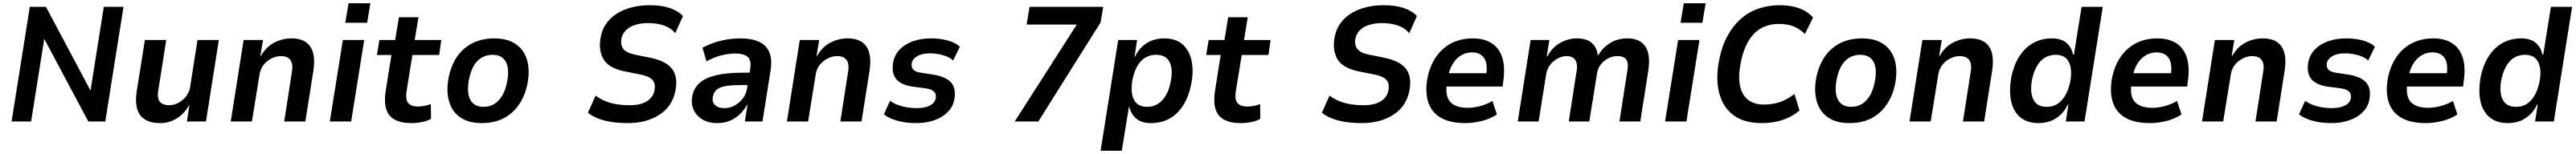

<svg xmlns="http://www.w3.org/2000/svg" viewBox="-20 -747 15808 947"><path d="M51 0 163 -705H262L537 -187H535L617 -705H738L626 0H522L250 -511H252L171 0Z M962 10Q906 10 870 -12Q834 -34 821.5 -78.5Q809 -123 819 -185L869 -501H1000L952 -195Q946 -164 951 -142.5Q956 -121 973.5 -110.5Q991 -100 1018 -100Q1048 -100 1075.5 -115Q1103 -130 1122.5 -155Q1142 -180 1146 -208L1192 -501H1323L1244 0H1127L1142 -99H1140Q1109 -45 1062.5 -17.5Q1016 10 962 10Z M1396 0 1475 -501H1594L1578 -403H1581Q1613 -459 1663 -485Q1713 -511 1768 -511Q1824 -511 1857 -488Q1890 -465 1901.5 -421Q1913 -377 1903 -312L1854 0H1724L1771 -303Q1777 -337 1771.5 -358Q1766 -379 1749.5 -390.5Q1733 -402 1704 -402Q1674 -402 1645 -387Q1616 -372 1597 -347.5Q1578 -323 1573 -291L1526 0Z M2099 -607 2119 -727H2253L2233 -607ZM2004 0 2084 -501H2215L2135 0Z M2505 10Q2442 10 2403 -11Q2364 -32 2350.5 -75Q2337 -118 2346 -182L2382 -409H2293L2308 -501H2405L2428 -641H2548L2525 -501H2688L2675 -409H2511L2475 -187Q2467 -136 2484.5 -114Q2502 -92 2546 -92Q2565 -92 2585.5 -96Q2606 -100 2624 -107L2625 -16Q2599 -2 2567.5 4Q2536 10 2505 10Z M2937 10Q2856 10 2805 -25Q2754 -60 2735.5 -124.5Q2717 -189 2734 -275Q2747 -334 2772 -378Q2797 -422 2833 -451.5Q2869 -481 2914 -496Q2959 -511 3013 -511Q3094 -511 3145 -476Q3196 -441 3214.5 -377.5Q3233 -314 3216 -227Q3203 -168 3177.5 -124Q3152 -80 3116.5 -50Q3081 -20 3036 -5Q2991 10 2937 10ZM2947 -90Q2983 -90 3010.5 -106Q3038 -122 3059 -154.5Q3080 -187 3091 -239Q3108 -323 3084.5 -366.5Q3061 -410 3002 -410Q2969 -410 2940 -395Q2911 -380 2890.5 -347.5Q2870 -315 2859 -264Q2842 -179 2865.5 -134.5Q2889 -90 2947 -90Z M3833 10Q3781 10 3733.5 3Q3686 -4 3649 -19Q3612 -34 3588 -54L3635 -159Q3660 -140 3693 -126Q3726 -112 3764.5 -106Q3803 -100 3844 -100Q3888 -100 3919.5 -110.5Q3951 -121 3970.5 -141Q3990 -161 3996 -189Q4002 -220 3994 -239.5Q3986 -259 3965 -270.5Q3944 -282 3909 -289L3809 -309Q3712 -330 3681.5 -386.5Q3651 -443 3667 -522Q3676 -569 3702.5 -605Q3729 -641 3769 -665.5Q3809 -690 3859.5 -702.5Q3910 -715 3967 -715Q4039 -715 4090.5 -697.5Q4142 -680 4171 -648L4124 -543Q4096 -576 4053 -590.5Q4010 -605 3956 -605Q3914 -605 3879.5 -594.5Q3845 -584 3823 -563Q3801 -542 3794 -512Q3786 -473 3804.5 -447.5Q3823 -422 3876 -411L3975 -391Q4070 -371 4106 -321Q4142 -271 4124 -185Q4114 -138 4089.5 -102Q4065 -66 4026 -41Q3987 -16 3939 -3Q3891 10 3833 10Z M4381 10Q4327 10 4289.5 -13Q4252 -36 4235.5 -74.5Q4219 -113 4229 -159Q4239 -208 4275.5 -239Q4312 -270 4377 -285Q4442 -300 4538 -300H4598L4588 -224H4536Q4480 -224 4441.5 -219Q4403 -214 4382 -199Q4361 -184 4355 -154Q4348 -121 4367.5 -101.5Q4387 -82 4426 -82Q4458 -82 4487 -97.5Q4516 -113 4538 -141Q4560 -169 4565 -207L4584 -324Q4592 -376 4568.5 -397Q4545 -418 4491 -418Q4455 -418 4410.5 -407.5Q4366 -397 4315 -370L4291 -454Q4330 -474 4368.5 -486.5Q4407 -499 4446.5 -505Q4486 -511 4525 -511Q4591 -511 4636 -491Q4681 -471 4700.5 -427Q4720 -383 4708 -309L4659 0H4551L4567 -102H4564Q4546 -69 4519 -43.5Q4492 -18 4458 -4Q4424 10 4381 10Z M4809 0 4888 -501H5007L4991 -403H4994Q5026 -459 5076 -485Q5126 -511 5181 -511Q5237 -511 5270 -488Q5303 -465 5314.5 -421Q5326 -377 5316 -312L5267 0H5137L5184 -303Q5190 -337 5184.5 -358Q5179 -379 5162.5 -390.5Q5146 -402 5117 -402Q5087 -402 5058 -387Q5029 -372 5010 -347.5Q4991 -323 4986 -291L4939 0Z M5603 10Q5539 10 5487 -4.5Q5435 -19 5404 -44L5442 -127Q5464 -111 5491.5 -101Q5519 -91 5548.5 -86.5Q5578 -82 5604 -82Q5654 -82 5685 -97.5Q5716 -113 5722 -141Q5727 -166 5713.5 -181.5Q5700 -197 5666 -203L5575 -215Q5504 -227 5476.5 -265Q5449 -303 5462 -369Q5471 -411 5501 -442.5Q5531 -474 5580.5 -492.5Q5630 -511 5695 -511Q5731 -511 5765 -505Q5799 -499 5826.5 -487.5Q5854 -476 5870 -459L5829 -375Q5806 -397 5765.5 -408Q5725 -419 5687 -419Q5639 -419 5610 -402.5Q5581 -386 5575 -360Q5571 -335 5583.5 -320Q5596 -305 5630 -300L5714 -287Q5790 -273 5819.5 -236Q5849 -199 5835 -129Q5826 -88 5794.5 -56.5Q5763 -25 5713.5 -7.5Q5664 10 5603 10Z M6207 0 6619 -645 6621 -596H6280L6298 -705H6750L6734 -609L6352 0Z M6734 180 6842 -501H6958L6942 -397H6944Q6964 -438 6992 -463Q7020 -488 7053.5 -499.5Q7087 -511 7124 -511Q7195 -511 7237 -474Q7279 -437 7292.5 -372Q7306 -307 7289 -224Q7273 -148 7239 -96Q7205 -44 7155.5 -17Q7106 10 7042 10Q6985 10 6952.5 -18Q6920 -46 6910 -91H6908L6864 180ZM7019 -90Q7056 -90 7084 -107Q7112 -124 7132.5 -157Q7153 -190 7163 -239Q7180 -320 7157.5 -365Q7135 -410 7075 -410Q7040 -410 7011.5 -394.5Q6983 -379 6962.5 -346Q6942 -313 6931 -264Q6915 -182 6937.5 -136Q6960 -90 7019 -90Z M7594 10Q7531 10 7492 -11Q7453 -32 7439.5 -75Q7426 -118 7435 -182L7471 -409H7382L7397 -501H7494L7517 -641H7637L7614 -501H7777L7764 -409H7600L7564 -187Q7556 -136 7573.5 -114Q7591 -92 7635 -92Q7654 -92 7674.5 -96Q7695 -100 7713 -107L7714 -16Q7688 -2 7656.5 4Q7625 10 7594 10Z M8337 10Q8285 10 8237.5 3Q8190 -4 8153 -19Q8116 -34 8092 -54L8139 -159Q8164 -140 8197 -126Q8230 -112 8268.5 -106Q8307 -100 8348 -100Q8392 -100 8423.5 -110.5Q8455 -121 8474.5 -141Q8494 -161 8500 -189Q8506 -220 8498 -239.5Q8490 -259 8469 -270.5Q8448 -282 8413 -289L8313 -309Q8216 -330 8185.5 -386.5Q8155 -443 8171 -522Q8180 -569 8206.5 -605Q8233 -641 8273 -665.5Q8313 -690 8363.5 -702.5Q8414 -715 8471 -715Q8543 -715 8594.5 -697.5Q8646 -680 8675 -648L8628 -543Q8600 -576 8557 -590.5Q8514 -605 8460 -605Q8418 -605 8383.5 -594.5Q8349 -584 8327 -563Q8305 -542 8298 -512Q8290 -473 8308.5 -447.5Q8327 -422 8380 -411L8479 -391Q8574 -371 8610 -321Q8646 -271 8628 -185Q8618 -138 8593.5 -102Q8569 -66 8530 -41Q8491 -16 8443 -3Q8395 10 8337 10Z M8973 10Q8877 10 8820 -24Q8763 -58 8743.5 -122Q8724 -186 8741 -274Q8758 -349 8795.5 -401.5Q8833 -454 8889.5 -482.5Q8946 -511 9019 -511Q9086 -511 9132 -482.5Q9178 -454 9197.5 -397Q9217 -340 9206 -254L9201 -215H8836L8849 -297H9118L9099 -275Q9108 -329 9100 -361Q9092 -393 9069.5 -409Q9047 -425 9013 -425Q8978 -425 8947 -407Q8916 -389 8895 -354.5Q8874 -320 8864 -268L8860 -244Q8851 -189 8861.5 -154Q8872 -119 8904 -101.5Q8936 -84 8986 -84Q9022 -84 9062.5 -94.5Q9103 -105 9139 -126L9166 -43Q9121 -14 9069.5 -2Q9018 10 8973 10Z M9294 0 9373 -501H9488L9472 -402H9477Q9503 -453 9552 -482Q9601 -511 9657 -511Q9716 -511 9748 -483Q9780 -455 9784 -410L9789 -408Q9814 -453 9860 -482Q9906 -511 9967 -511Q10019 -511 10051 -488Q10083 -465 10094 -421Q10105 -377 10095 -312L10046 0H9918L9965 -303Q9972 -339 9968 -360Q9964 -381 9949 -391.5Q9934 -402 9906 -402Q9873 -402 9846 -387Q9819 -372 9801.5 -348Q9784 -324 9780 -293L9733 0H9607L9654 -303Q9661 -338 9655 -359.5Q9649 -381 9634 -391.5Q9619 -402 9595 -402Q9571 -402 9549.5 -392.5Q9528 -383 9511 -368Q9494 -353 9483.5 -334Q9473 -315 9469 -295L9422 0Z M10293 -607 10313 -727H10447L10427 -607ZM10198 0 10278 -501H10409L10329 0Z M10791 10Q10683 10 10617.5 -39Q10552 -88 10529.5 -177Q10507 -266 10531 -385Q10549 -470 10584 -532Q10619 -594 10667.5 -635Q10716 -676 10775.5 -695.5Q10835 -715 10903 -715Q10968 -715 11020 -696.5Q11072 -678 11106 -639L11056 -538Q11021 -572 10983 -586Q10945 -600 10897 -600Q10840 -600 10793.5 -576.5Q10747 -553 10714 -501.5Q10681 -450 10663 -366Q10646 -280 10657.5 -221.5Q10669 -163 10707 -133.5Q10745 -104 10806 -104Q10855 -104 10900 -118.5Q10945 -133 10992 -169L11023 -68Q10993 -42 10956.5 -24.5Q10920 -7 10878 1.5Q10836 10 10791 10Z M11330 10Q11249 10 11198 -25Q11147 -60 11128.5 -124.5Q11110 -189 11127 -275Q11140 -334 11165 -378Q11190 -422 11226 -451.5Q11262 -481 11307 -496Q11352 -511 11406 -511Q11487 -511 11538 -476Q11589 -441 11607.5 -377.5Q11626 -314 11609 -227Q11596 -168 11570.5 -124Q11545 -80 11509.5 -50Q11474 -20 11429 -5Q11384 10 11330 10ZM11340 -90Q11376 -90 11403.5 -106Q11431 -122 11452 -154.5Q11473 -187 11484 -239Q11501 -323 11477.5 -366.5Q11454 -410 11395 -410Q11362 -410 11333 -395Q11304 -380 11283.5 -347.5Q11263 -315 11252 -264Q11235 -179 11258.5 -134.5Q11282 -90 11340 -90Z M11698 0 11777 -501H11896L11880 -403H11883Q11915 -459 11965 -485Q12015 -511 12070 -511Q12126 -511 12159 -488Q12192 -465 12203.5 -421Q12215 -377 12205 -312L12156 0H12026L12073 -303Q12079 -337 12073.5 -358Q12068 -379 12051.5 -390.5Q12035 -402 12006 -402Q11976 -402 11947 -387Q11918 -372 11899 -347.5Q11880 -323 11875 -291L11828 0Z M12490 10Q12419 10 12376 -27.5Q12333 -65 12320.5 -130Q12308 -195 12324 -279Q12341 -355 12376 -406.5Q12411 -458 12460.5 -484.5Q12510 -511 12571 -511Q12629 -511 12661 -483.5Q12693 -456 12702 -410L12707 -411L12754 -705H12884L12772 0H12657L12673 -104H12669Q12651 -65 12623 -39.5Q12595 -14 12561.5 -2Q12528 10 12490 10ZM12539 -90Q12576 -90 12603.5 -106.5Q12631 -123 12651.5 -156.5Q12672 -190 12683 -238Q12699 -319 12676.5 -364.5Q12654 -410 12595 -410Q12560 -410 12531.5 -394Q12503 -378 12482.5 -345Q12462 -312 12451 -263Q12435 -182 12457.5 -136Q12480 -90 12539 -90Z M13174 10Q13078 10 13021 -24Q12964 -58 12944.5 -122Q12925 -186 12942 -274Q12959 -349 12996.5 -401.5Q13034 -454 13090.5 -482.5Q13147 -511 13220 -511Q13287 -511 13333 -482.5Q13379 -454 13398.5 -397Q13418 -340 13407 -254L13402 -215H13037L13050 -297H13319L13300 -275Q13309 -329 13301 -361Q13293 -393 13270.5 -409Q13248 -425 13214 -425Q13179 -425 13148 -407Q13117 -389 13096 -354.5Q13075 -320 13065 -268L13061 -244Q13052 -189 13062.5 -154Q13073 -119 13105 -101.5Q13137 -84 13187 -84Q13223 -84 13263.5 -94.5Q13304 -105 13340 -126L13367 -43Q13322 -14 13270.5 -2Q13219 10 13174 10Z M13493 0 13572 -501H13691L13675 -403H13678Q13710 -459 13760 -485Q13810 -511 13865 -511Q13921 -511 13954 -488Q13987 -465 13998.5 -421Q14010 -377 14000 -312L13951 0H13821L13868 -303Q13874 -337 13868.5 -358Q13863 -379 13846.5 -390.5Q13830 -402 13801 -402Q13771 -402 13742 -387Q13713 -372 13694 -347.5Q13675 -323 13670 -291L13623 0Z M14287 10Q14223 10 14171 -4.5Q14119 -19 14088 -44L14126 -127Q14148 -111 14175.5 -101Q14203 -91 14232.5 -86.5Q14262 -82 14288 -82Q14338 -82 14369 -97.5Q14400 -113 14406 -141Q14411 -166 14397.5 -181.5Q14384 -197 14350 -203L14259 -215Q14188 -227 14160.5 -265Q14133 -303 14146 -369Q14155 -411 14185 -442.5Q14215 -474 14264.5 -492.5Q14314 -511 14379 -511Q14415 -511 14449 -505Q14483 -499 14510.5 -487.5Q14538 -476 14554 -459L14513 -375Q14490 -397 14449.5 -408Q14409 -419 14371 -419Q14323 -419 14294 -402.5Q14265 -386 14259 -360Q14255 -335 14267.5 -320Q14280 -305 14314 -300L14398 -287Q14474 -273 14503.5 -236Q14533 -199 14519 -129Q14510 -88 14478.5 -56.5Q14447 -25 14397.5 -7.5Q14348 10 14287 10Z M14867 10Q14771 10 14714 -24Q14657 -58 14637.5 -122Q14618 -186 14635 -274Q14652 -349 14689.5 -401.5Q14727 -454 14783.5 -482.5Q14840 -511 14913 -511Q14980 -511 15026 -482.5Q15072 -454 15091.5 -397Q15111 -340 15100 -254L15095 -215H14730L14743 -297H15012L14993 -275Q15002 -329 14994 -361Q14986 -393 14963.5 -409Q14941 -425 14907 -425Q14872 -425 14841 -407Q14810 -389 14789 -354.5Q14768 -320 14758 -268L14754 -244Q14745 -189 14755.5 -154Q14766 -119 14798 -101.5Q14830 -84 14880 -84Q14916 -84 14956.5 -94.5Q14997 -105 15033 -126L15060 -43Q15015 -14 14963.5 -2Q14912 10 14867 10Z M15370 10Q15299 10 15256 -27.5Q15213 -65 15200.5 -130Q15188 -195 15204 -279Q15221 -355 15256 -406.5Q15291 -458 15340.5 -484.5Q15390 -511 15451 -511Q15509 -511 15541 -483.5Q15573 -456 15582 -410L15587 -411L15634 -705H15764L15652 0H15537L15553 -104H15549Q15531 -65 15503 -39.5Q15475 -14 15441.5 -2Q15408 10 15370 10ZM15419 -90Q15456 -90 15483.5 -106.5Q15511 -123 15531.5 -156.5Q15552 -190 15563 -238Q15579 -319 15556.5 -364.5Q15534 -410 15475 -410Q15440 -410 15411.5 -394Q15383 -378 15362.5 -345Q15342 -312 15331 -263Q15315 -182 15337.5 -136Q15360 -90 15419 -90Z"/></svg>

Font: Nunito Sans 7pt SemiCondensed
Style: Bold Italic
Weight: 700
Width: 4
Italic angle: -9°
Designer: Vernon Adams
Foundry: Vernon Adams
Version: Version 3.101;gftools[0.9.27]